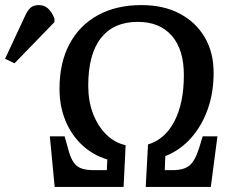

<svg xmlns="http://www.w3.org/2000/svg" viewBox="-168 -735 907 755"><path d="M47 0 28 -199H86L99 -153Q111 -104 131.5 -85Q152 -66 198 -66H252L254 -108Q197 -125 154.5 -165Q112 -205 89 -261.5Q66 -318 66 -386Q66 -488 105 -561.5Q144 -635 216.5 -675Q289 -715 388 -715Q475 -715 538.5 -681.5Q602 -648 637 -588.5Q672 -529 672 -449Q672 -370 648.5 -304.5Q625 -239 582.5 -191.5Q540 -144 482 -121L480 -66H511Q555 -66 577 -84Q599 -102 615 -153L629 -199H687L661 0H405L414 -167Q481 -187 518 -258.5Q555 -330 555 -440Q555 -540 507.5 -594.5Q460 -649 374 -649Q279 -649 229 -585.5Q179 -522 179 -398Q179 -338 197.5 -289Q216 -240 249 -207Q282 -174 326 -164L318 0ZM-111 -486 -148 -504 -71 -669Q-60 -694 -48 -704.5Q-36 -715 -16 -715Q6 -715 20.5 -702Q35 -689 46 -663V-648Z"/></svg>

Font: Literata 12pt Medium
Style: Italic
Weight: 500
Italic angle: -2°
Designer: Latin by Veronika Burian and Jose Scaglione. Greek by Irene Vlachou. Cyrillic by Vera Evstafieva
Foundry: TypeTogether
Version: Version 3.002